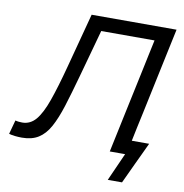

<svg xmlns="http://www.w3.org/2000/svg" viewBox="-130 -800 999 1041"><g transform="rotate(10 369.5 -280.0)"><path d="M33.5 9Q14.5 9 -5.5 6.8Q-25.5 4.5 -38 0.5L-17 -76.5Q-8 -74 2.2 -73Q12.5 -72 21 -72Q65 -72 95.8 -108.2Q126.5 -144.5 153.2 -220.2Q180 -296 211.5 -415Q231 -488.5 250.8 -563.2Q270.5 -638 290.5 -713H758Q745.5 -654.5 733.5 -597.8Q721.5 -541 707 -472.5L657 -236Q647.5 -192 639.2 -153.5Q631 -115 623.5 -78H719Q705 -48 691 -18.2Q677 11.5 663.5 40Q650.5 68 637.2 96.5Q624 125 610.5 153.5H532L600.5 0H516Q528.5 -59 540.2 -114.2Q552 -169.5 566 -236.5L614 -462.5Q624 -510 632.8 -552Q641.5 -594 650.5 -635H357Q339.5 -571 321.5 -506Q303.5 -441 284.5 -372Q257.5 -274 234.8 -202Q212 -130 186.2 -83.2Q160.5 -36.5 124.2 -13.8Q88 9 33.5 9Z"/></g></svg>

Font: Commissioner
Style: Italic
Weight: 400
Italic angle: -12°
Designer: Kostas Bartsokas
Foundry: Kostas Bartsokas
Version: Version 1.000; ttfautohint (v1.8.3)